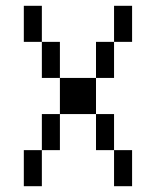

<svg xmlns="http://www.w3.org/2000/svg" viewBox="-20 -645 540 665"><path d="M62.5 -125Q62.5 -125 62.5 0H125Q125 0 125 -125ZM375 -125Q375 -125 375 0H437.5Q437.5 0 437.5 -125ZM125 -125H187.5Q187.5 -125 187.5 -250H125Q125 -250 125 -125ZM375 -125Q375 -125 375 -250H312.5Q312.5 -250 312.5 -125ZM187.5 -250H312.5Q312.5 -250 312.5 -375H187.5Q187.5 -375 187.5 -250ZM187.5 -375Q187.5 -375 187.5 -500H125Q125 -500 125 -375ZM312.5 -375H375Q375 -375 375 -500H312.5Q312.5 -500 312.5 -375ZM125 -500Q125 -500 125 -625H62.5Q62.5 -625 62.5 -500ZM375 -500H437.5Q437.5 -500 437.5 -625H375Q375 -625 375 -500Z"/></svg>

Font: CalcUnifontExMono
Style: Regular
Weight: 500
Version: Version 15.0.06